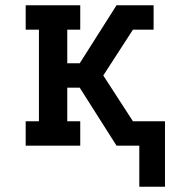

<svg xmlns="http://www.w3.org/2000/svg" viewBox="-20 -550 643 725"><path d="M506 155V0H420L281 -219H234V-92H283V0H77V-92H127V-438H77V-530H283V-438H234V-311H281L420 -530H560V-438H482L438 -370L370 -265L482 -92H603V155Z"/></svg>

Font: Iosevka Slab Semibold Extended
Style: Regular
Weight: 600
Width: 7
Monospace: yes
Designer: Belleve Invis
Foundry: Belleve Invis
Version: Version 11.1.0; ttfautohint (v1.8.3)